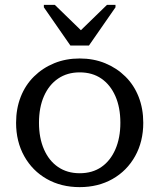

<svg xmlns="http://www.w3.org/2000/svg" viewBox="-20 -758 654 788"><path d="M568 -254Q568 -177 534.5 -117Q501 -57 442 -23.5Q383 10 307 10Q231 10 172 -23.5Q113 -57 79.5 -117Q46 -177 46 -254Q46 -312 65 -360.5Q84 -409 119.5 -444Q155 -479 202.5 -498.5Q250 -518 307 -518Q364 -518 411.5 -498.5Q459 -479 494.5 -444Q530 -409 549 -360.5Q568 -312 568 -254ZM140 -254Q140 -192 160.5 -145Q181 -98 218.5 -72.5Q256 -47 307 -47Q359 -47 396 -72.5Q433 -98 453.5 -145Q474 -192 474 -254Q474 -317 453.5 -363.5Q433 -410 396 -435.5Q359 -461 307 -461Q256 -461 218.5 -435.5Q181 -410 160.5 -363.5Q140 -317 140 -254ZM269 -571 160 -728V-738H205L312 -634L419 -738H454V-728L345 -571Z"/></svg>

Font: Roboto Serif 20pt
Style: Regular
Weight: 400
Designer: Greg Gazdowicz
Foundry: Commercial Type
Version: Version 1.008